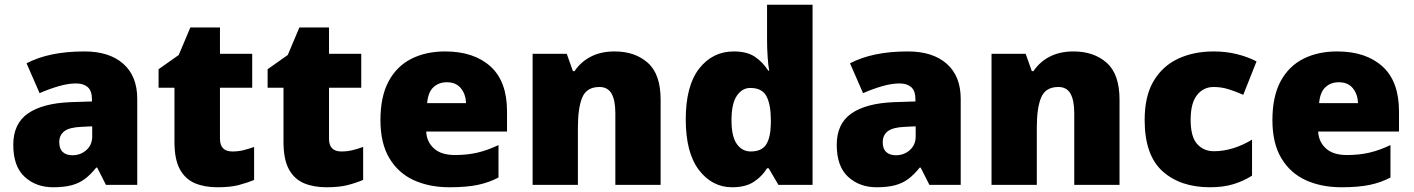

<svg xmlns="http://www.w3.org/2000/svg" viewBox="-20 -780 5964 810"><path d="M336 -563Q441 -563 500 -511Q559 -459 559 -363V0H427L390 -73H386Q363 -44 338.5 -25.5Q314 -7 282 1.5Q250 10 204 10Q132 10 84 -34Q36 -78 36 -169Q36 -258 97.5 -301Q159 -344 276 -349L368 -352V-360Q368 -397 350 -412.5Q332 -428 301 -428Q268 -428 228 -416.5Q188 -405 147 -387L92 -513Q140 -538 200.5 -550.5Q261 -563 336 -563ZM325 -245Q273 -243 251.5 -226.5Q230 -210 230 -180Q230 -152 245 -138.5Q260 -125 285 -125Q320 -125 344.5 -147Q369 -169 369 -204V-247Z M960 -141Q986 -141 1007.5 -146.5Q1029 -152 1052 -160V-21Q1021 -8 986 1Q951 10 897 10Q843 10 802.5 -7Q762 -24 739 -65.5Q716 -107 716 -182V-410H649V-488L734 -548L783 -664H908V-553H1044V-410H908V-195Q908 -141 960 -141Z M1420 -141Q1446 -141 1467.5 -146.5Q1489 -152 1512 -160V-21Q1481 -8 1446 1Q1411 10 1357 10Q1303 10 1262.5 -7Q1222 -24 1199 -65.5Q1176 -107 1176 -182V-410H1109V-488L1194 -548L1243 -664H1368V-553H1504V-410H1368V-195Q1368 -141 1420 -141Z M1858 -563Q1979 -563 2049 -500Q2119 -437 2119 -310V-225H1778Q1780 -182 1810.5 -154Q1841 -126 1899 -126Q1951 -126 1994 -136Q2037 -146 2083 -168V-31Q2043 -10 1995.5 0Q1948 10 1876 10Q1792 10 1726.5 -19.5Q1661 -49 1623 -112Q1585 -175 1585 -273Q1585 -373 1619.5 -437Q1654 -501 1715.5 -532Q1777 -563 1858 -563ZM1865 -433Q1831 -433 1808.5 -412Q1786 -391 1782 -345H1946Q1945 -382 1924.5 -407.5Q1904 -433 1865 -433Z M2573 -563Q2659 -563 2713 -515Q2767 -467 2767 -360V0H2576V-302Q2576 -357 2560 -385Q2544 -413 2509 -413Q2455 -413 2436.5 -369Q2418 -325 2418 -242V0H2227V-553H2371L2397 -480H2404Q2430 -519 2472.5 -541Q2515 -563 2573 -563Z M3069 10Q2984 10 2928.5 -63Q2873 -136 2873 -276Q2873 -418 2929.5 -490.5Q2986 -563 3076 -563Q3132 -563 3165.5 -540Q3199 -517 3221 -482H3225Q3221 -503 3218.5 -540Q3216 -577 3216 -612V-760H3408V0H3264L3223 -70H3216Q3196 -37 3161 -13.5Q3126 10 3069 10ZM3147 -141Q3193 -141 3212 -170Q3231 -199 3232 -259V-274Q3232 -339 3213.5 -374Q3195 -409 3145 -409Q3111 -409 3088.5 -376Q3066 -343 3066 -273Q3066 -204 3088.5 -172.5Q3111 -141 3147 -141Z M3810 -563Q3915 -563 3974 -511Q4033 -459 4033 -363V0H3901L3864 -73H3860Q3837 -44 3812.5 -25.5Q3788 -7 3756 1.5Q3724 10 3678 10Q3606 10 3558 -34Q3510 -78 3510 -169Q3510 -258 3571.5 -301Q3633 -344 3750 -349L3842 -352V-360Q3842 -397 3824 -412.5Q3806 -428 3775 -428Q3742 -428 3702 -416.5Q3662 -405 3621 -387L3566 -513Q3614 -538 3674.5 -550.5Q3735 -563 3810 -563ZM3799 -245Q3747 -243 3725.5 -226.5Q3704 -210 3704 -180Q3704 -152 3719 -138.5Q3734 -125 3759 -125Q3794 -125 3818.5 -147Q3843 -169 3843 -204V-247Z M4509 -563Q4595 -563 4649 -515Q4703 -467 4703 -360V0H4512V-302Q4512 -357 4496 -385Q4480 -413 4445 -413Q4391 -413 4372.5 -369Q4354 -325 4354 -242V0H4163V-553H4307L4333 -480H4340Q4366 -519 4408.5 -541Q4451 -563 4509 -563Z M5085 10Q4959 10 4884 -58Q4809 -126 4809 -274Q4809 -375 4847 -438.5Q4885 -502 4950.5 -532.5Q5016 -563 5100 -563Q5151 -563 5196.5 -552Q5242 -541 5281 -521L5225 -380Q5191 -395 5161.5 -404Q5132 -413 5100 -413Q5057 -413 5030 -379Q5003 -345 5003 -275Q5003 -203 5030.5 -172.5Q5058 -142 5101 -142Q5142 -142 5183.5 -155Q5225 -168 5262 -191V-39Q5228 -17 5185 -3.5Q5142 10 5085 10Z M5621 -563Q5742 -563 5812 -500Q5882 -437 5882 -310V-225H5541Q5543 -182 5573.5 -154Q5604 -126 5662 -126Q5714 -126 5757 -136Q5800 -146 5846 -168V-31Q5806 -10 5758.5 0Q5711 10 5639 10Q5555 10 5489.5 -19.5Q5424 -49 5386 -112Q5348 -175 5348 -273Q5348 -373 5382.5 -437Q5417 -501 5478.5 -532Q5540 -563 5621 -563ZM5628 -433Q5594 -433 5571.5 -412Q5549 -391 5545 -345H5709Q5708 -382 5687.5 -407.5Q5667 -433 5628 -433Z"/></svg>

Font: Noto Sans Syriac Eastern Black
Style: Regular
Weight: 900
Designer: Patrick Giasson and the Monotype Design Team
Foundry: Monotype Imaging Inc.
Version: Version 3.001; ttfautohint (v1.8.4.7-5d5b)